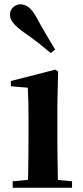

<svg xmlns="http://www.w3.org/2000/svg" viewBox="-20 -875 389 895"><path d="M39.2 0V-29.9L145.8 -40.2H207.8L315.8 -29.9V0ZM109.6 0Q110.6 -25.5 111.3 -67.4Q111.9 -109.4 112.4 -154.8Q112.9 -200.3 112.9 -234.8V-308Q112.9 -358.3 112.3 -394.3Q111.6 -430.4 109.6 -466.2L30.5 -472.9V-497.4L238.1 -550.4L250.8 -541.7L247.4 -387.9V-234.8Q247.4 -200.3 247.9 -154.8Q248.4 -109.4 249.2 -67.4Q250.1 -25.5 251.1 0ZM237.2 -643.7 216.5 -627.8Q190.4 -649.6 161.8 -672.6Q133.2 -695.5 88.9 -725.9Q58.6 -747.6 42.6 -766.9Q26.6 -786.2 26.6 -805.7Q26.6 -828.4 41.8 -841.6Q57 -854.8 74.6 -854.8Q96.5 -854.8 114 -840.9Q131.4 -826.9 149.3 -795.4Q177.4 -743.9 198.1 -709.2Q218.7 -674.4 237.2 -643.7Z"/></svg>

Font: Noto Serif KR
Style: Regular
Weight: 200
Designer: Ryoko NISHIZUKA 西塚涼子 (kana & ideographs); Frank Grießhammer (Latin, Greek & Cyrillic); Wenlong ZHANG 张文龙 (bopomofo); San
Foundry: Adobe
Version: Version 2.001;hotconv 1.1.0;makeotfexe 2.6.0